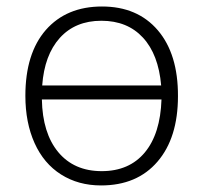

<svg xmlns="http://www.w3.org/2000/svg" viewBox="-20 -561 626 591"><path d="M164.1 -444.3Q116.7 -391.6 109.9 -297.9H476.1Q467.8 -393.6 419.9 -445.3Q372.1 -497.1 292 -497.1Q211.9 -497.1 164.1 -444.3ZM477.1 -254.9H108.9Q110.8 -151.4 159.2 -92.8Q208 -34.2 293 -34.2Q377.9 -34.2 425.8 -91.8Q473.6 -149.4 477.1 -254.9ZM527.8 -265.1Q527.8 -136.7 464.8 -63.5Q401.9 9.8 291 9.8Q221.2 9.8 168 -23.9Q114.7 -57.6 86.4 -120.6Q58.1 -183.6 58.1 -266.1Q58.1 -396.5 121.1 -468.8Q184.6 -541 293.9 -541Q403.3 -541 465.8 -467.8Q528.3 -394.5 527.8 -265.1Z"/></svg>

Font: OpenSans-Light
Style: Regular
Weight: 300
Foundry: Ascender Corporation
Version: Version 1.10